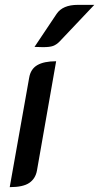

<svg xmlns="http://www.w3.org/2000/svg" viewBox="-20 -761 408 790"><path d="M100 -441Q106 -477 133.5 -493Q161 -509 211 -509L132 -59Q126 -26 100.5 -8.5Q75 9 20 9ZM213 -704Q238 -741 300 -741H368L225 -590Q212 -577 198.5 -572Q185 -567 157 -567Q136 -567 122 -568Z"/></svg>

Font: K2D Medium
Style: Italic
Weight: 500
Italic angle: -10°
Designer: Katatrad Aksorn Co.,Ltd.
Foundry: Cadson Demak Co.,Ltd.
Version: Version 1.000; ttfautohint (v1.6)